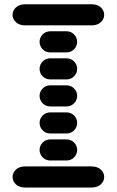

<svg xmlns="http://www.w3.org/2000/svg" viewBox="-20 -881 540 888"><path d="M96.7 -13.7H403.3Q430.7 -13.7 446.3 -28.3Q461.9 -43 461.9 -62.5Q461.9 -82 446.3 -96.7Q430.7 -111.3 403.3 -111.3H96.7Q69.3 -111.3 53.7 -96.7Q38.1 -82 38.1 -62.5Q38.1 -43 53.7 -28.3Q69.3 -13.7 96.7 -13.7ZM212.9 -138.7H287.1Q308.6 -138.7 322.8 -153.3Q336.9 -168 336.9 -187.5Q336.9 -207 322.8 -221.7Q308.6 -236.3 287.1 -236.3H212.9Q191.4 -236.3 177.2 -221.7Q163.1 -207 163.1 -187.5Q163.1 -168 177.2 -153.3Q191.4 -138.7 212.9 -138.7ZM212.9 -263.7H287.1Q308.6 -263.7 322.8 -278.3Q336.9 -293 336.9 -312.5Q336.9 -332 322.8 -346.7Q308.6 -361.3 287.1 -361.3H212.9Q191.4 -361.3 177.2 -346.7Q163.1 -332 163.1 -312.5Q163.1 -293 177.2 -278.3Q191.4 -263.7 212.9 -263.7ZM212.9 -388.7H287.1Q308.6 -388.7 322.8 -403.3Q336.9 -418 336.9 -437.5Q336.9 -457 322.8 -471.7Q308.6 -486.3 287.1 -486.3H212.9Q191.4 -486.3 177.2 -471.7Q163.1 -457 163.1 -437.5Q163.1 -418 177.2 -403.3Q191.4 -388.7 212.9 -388.7ZM212.9 -513.7H287.1Q308.6 -513.7 322.8 -528.3Q336.9 -543 336.9 -562.5Q336.9 -582 322.8 -596.7Q308.6 -611.3 287.1 -611.3H212.9Q191.4 -611.3 177.2 -596.7Q163.1 -582 163.1 -562.5Q163.1 -543 177.2 -528.3Q191.4 -513.7 212.9 -513.7ZM212.9 -638.7H287.1Q308.6 -638.7 322.8 -653.3Q336.9 -668 336.9 -687.5Q336.9 -707 322.8 -721.7Q308.6 -736.3 287.1 -736.3H212.9Q191.4 -736.3 177.2 -721.7Q163.1 -707 163.1 -687.5Q163.1 -668 177.2 -653.3Q191.4 -638.7 212.9 -638.7ZM96.7 -763.7H403.3Q430.7 -763.7 446.3 -778.3Q461.9 -793 461.9 -812.5Q461.9 -832 446.3 -846.7Q430.7 -861.3 403.3 -861.3H96.7Q69.3 -861.3 53.7 -846.7Q38.1 -832 38.1 -812.5Q38.1 -793 53.7 -778.3Q69.3 -763.7 96.7 -763.7Z"/></svg>

Font: Workbench
Style: Regular
Weight: 400
Designer: Jens Kutilek
Foundry: Jens Kutilek
Version: Version 2.001